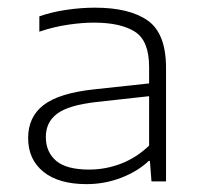

<svg xmlns="http://www.w3.org/2000/svg" viewBox="-20 -766 516 488"><path d="M200 -298Q129 -298 90.2 -329.5Q51.5 -361 51.5 -415Q51.5 -469 91 -499.2Q130.5 -529.5 220 -539L359 -554V-595.5Q359 -662.5 322.8 -685.5Q286.5 -708.5 218.5 -708.5Q189 -708.5 153 -703.2Q117 -698 80 -685.5V-724.5Q111.5 -735.5 148.8 -741Q186 -746.5 221.5 -746.5Q309 -746.5 355.5 -713.8Q402 -681 402 -593.5V-305H365L361 -357H358Q331 -331 288.8 -314.5Q246.5 -298 200 -298ZM96.5 -418Q96.5 -379.5 122.8 -357.2Q149 -335 206.5 -335Q248.5 -335 288 -350.2Q327.5 -365.5 359 -396V-521.5L223 -506.5Q154 -498.5 125.2 -477Q96.5 -455.5 96.5 -418Z"/></svg>

Font: Encode Sans Expanded Expanded ExtraLight
Style: Regular
Weight: 200
Width: 7
Designer: Multiple Designers
Foundry: Impallari Type
Version: Version 3.000; ttfautohint (v1.8.3) -l 8 -r 50 -G 200 -x 14 